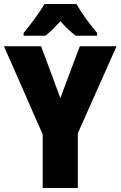

<svg xmlns="http://www.w3.org/2000/svg" viewBox="-20 -947 607 967"><path d="M365 -927H204C183 -889 129 -816 99 -781V-767H208C230 -783 254 -807 284 -840C313 -808 338 -784 362 -767H469V-781C430 -828 390 -882 365 -927ZM284 -453 187 -714H0L195 -270V0H372V-276L567 -714H382Z"/></svg>

Font: Noto Sans Sinhala Condensed Black
Style: Regular
Weight: 900
Width: 3
Designer: Jelle Bosma - Monotype Design Team
Foundry: Monotype Imaging Inc.
Version: Version 2.006